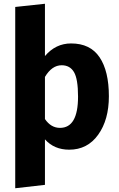

<svg xmlns="http://www.w3.org/2000/svg" viewBox="-20 -779 631 1021"><path d="M358 -548Q460 -548 509.5 -474.5Q559 -401 559 -267Q559 -142 502 -62.5Q445 17 348 17Q268 17 219 -38V204L61 222V-742L219 -759V-481Q276 -548 358 -548ZM299 -99Q395 -99 395 -265Q395 -359 373.5 -395.5Q352 -432 308 -432Q256 -432 219 -370V-146Q251 -99 299 -99Z"/></svg>

Font: FiraGO
Style: Bold
Weight: 700
Designer: bBox Type
Foundry: bBox Type GmbH
Version: Version 1.001;PS 001.001;hotconv 1.0.88;makeotf.lib2.5.64775